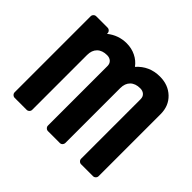

<svg xmlns="http://www.w3.org/2000/svg" viewBox="-127 -703 872 872"><g transform="rotate(45 309.0 -267.5)"><path d="M36.1 -505.9Q36.1 -513.2 41.5 -518.6Q46.9 -523.9 54.2 -523.9H127Q134.3 -523.9 139.6 -518.6Q145 -513.2 145 -505.9V-502Q186.5 -535.2 238.8 -535.2Q270.5 -535.2 297.4 -522Q324.2 -508.8 340.8 -485.8Q384.8 -535.2 452.1 -535.2Q505.9 -535.2 540.5 -502.2Q575.2 -469.2 575.2 -416V-18.1Q575.2 -10.7 569.8 -5.4Q564.5 0 557.1 0H481Q473.6 0 468.3 -5.4Q462.9 -10.7 462.9 -18.1V-399.9Q462.9 -416 452.9 -425Q442.9 -434.1 426.8 -434.1Q396 -434.1 378.9 -417.2Q361.8 -400.4 361.8 -370.1V-18.1Q361.8 -10.7 356.7 -5.4Q351.6 0 344.2 0H268.1Q260.7 0 255.4 -5.4Q250 -10.7 250 -18.1V-399.9Q250 -416 240 -425Q230 -434.1 213.9 -434.1Q183.1 -434.1 166 -417.2Q148.9 -400.4 148.9 -370.1V-18.1Q148.9 -10.7 143.6 -5.4Q138.2 0 130.9 0H54.2Q46.9 0 41.5 -5.4Q36.1 -10.7 36.1 -18.1Z"/></g></svg>

Font: Fragment Mono
Style: Bold
Weight: 700
Designer: Wei Huang based on Nimbus Sans by URW Studio, based on Helvetica by Max Miedinger.
Foundry: Wei Huang
Version: Version 1.011